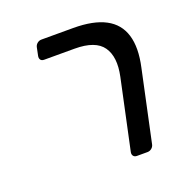

<svg xmlns="http://www.w3.org/2000/svg" viewBox="-107 -672 753 772"><g transform="rotate(-20 269.5 -285.5)"><path d="M351 0Q341 0 336 -6.5Q331 -13 333 -23L397 -322Q414 -402 383 -446.5Q352 -491 263 -491H133Q122 -491 117.5 -497.5Q113 -504 115 -514L122 -548Q124 -558 132 -564.5Q140 -571 150 -571H286Q372 -571 423 -544Q474 -517 490.5 -462.5Q507 -408 489 -327L424 -23Q422 -13 414 -6.5Q406 0 396 0Z"/></g></svg>

Font: Rubik
Style: Italic
Weight: 400
Italic angle: -12°
Designer: Hubert and Fischer
Foundry: Hubert and Fischer
Version: Version 2.300;gftools[0.9.30]